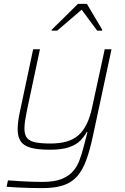

<svg xmlns="http://www.w3.org/2000/svg" viewBox="-20 -764 644 990"><path d="M197 206Q166 206 131.5 205Q97 204 66.5 202.5Q36 201 14 199L21 166Q48 168 80 170Q112 172 143.5 173Q175 174 198 174Q260 174 297.5 159Q335 144 356.5 119Q378 94 389.5 63Q401 32 410 -2Q415 -22 420.5 -42.5Q426 -63 431 -83H427Q414 -59 393 -38Q372 -17 335 -4.5Q298 8 237 8Q174 8 137.5 -2.5Q101 -13 86 -36.5Q71 -60 71 -97Q71 -117 74 -140Q77 -163 83 -190L151 -510H186L119 -195Q113 -166 109.5 -142.5Q106 -119 106 -102Q106 -69 119.5 -52.5Q133 -36 162.5 -30Q192 -24 241 -24Q287 -24 322.5 -34Q358 -44 383.5 -66Q409 -88 426.5 -123.5Q444 -159 455 -210L520 -510H555L460 -67Q444 9 425 61Q406 113 378 145Q350 177 306.5 191.5Q263 206 197 206ZM246 -606 247 -611 382 -744H428L507 -611L506 -606H481L401 -714L275 -606Z"/></svg>

Font: Saira Thin
Style: Italic
Weight: 100
Italic angle: -12°
Designer: Hector Gatti with collaboration of the Omnibus-Type team
Foundry: Omnibus-Type
Version: Version 1.101